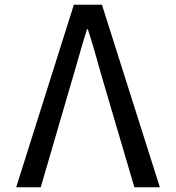

<svg xmlns="http://www.w3.org/2000/svg" viewBox="-20 -786 740 806"><path d="M290 -766 48 0H151L271 -411C298 -500 317 -574 345 -663H349C378 -574 396 -500 423 -411L544 0H651L408 -766Z"/></svg>

Font: Kawkab Mono Light
Style: Bold
Weight: 400
Monospace: yes
Designer: Abdullah Arif
Foundry: Abdullah Arif
Version: Version 1.000;PS 000.500;hotconv 1.0.88;makeotf.lib2.5.64775